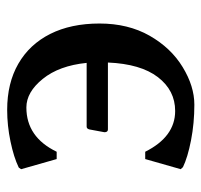

<svg xmlns="http://www.w3.org/2000/svg" viewBox="-33 -513 564 538"><g transform="rotate(-90 249.0 -244.0)"><path d="M43.9 -19.5 72.3 -119.1H92.8Q134.8 -35.2 207 -35.2Q264.6 -35.2 301.8 -83.5Q338.9 -131.8 342.8 -223.6H155.3Q147.5 -223.6 147.5 -233.4L155.3 -275.4Q157.2 -283.2 163.1 -283.2H341.8Q334 -360.4 296.9 -406.2Q259.8 -452.1 216.8 -452.1Q133.8 -452.1 92.8 -367.2H72.3L43.9 -466.8L47.9 -472.7L48.8 -473.6Q77.1 -487.3 121.6 -496.6Q166 -505.9 210 -505.9Q285.2 -505.9 339.4 -474.6Q393.6 -443.4 422.9 -385.3Q452.1 -327.1 452.1 -247.1Q452.1 -167 418 -106.9Q383.8 -46.9 330.1 -14.2Q276.4 18.6 224.6 18.6Q172.9 18.6 125 9.3Q77.1 0 48.8 -13.7V-14.6Z"/></g></svg>

Font: GenEi LateMin P v2
Style: Medium
Weight: 500
Designer: o_tamon (Modified)
Foundry: o_tamon / Adobe Systems Incorporated / FONT 910 / Philipp H. Poll
Version: Version 2.1;Original Version 1.004